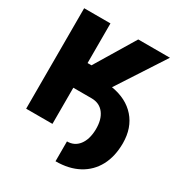

<svg xmlns="http://www.w3.org/2000/svg" viewBox="-210 -870 1125 1204"><g transform="rotate(30 352.0 -267.5)"><path d="M46.9 0V-727.5H237.3V-440.4H265.6L438.5 -727.5H668L445.8 -385.7Q556.2 -367.7 618.2 -297.1Q680.2 -226.6 680.7 -116.2Q680.7 -20 643.6 49.3Q606.4 118.7 537.1 156Q467.8 193.4 371.1 193.4V49.8Q424.8 49.8 456.5 8.8Q488.3 -32.2 490.2 -103.5Q491.7 -177.2 459.5 -219.5Q427.2 -261.7 369.1 -261.7H237.3V0Z"/></g></svg>

Font: Inter Black
Style: Regular
Weight: 900
Designer: Rasmus Andersson
Foundry: rsms
Version: Version 4.000;git-a52131595